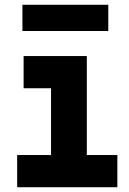

<svg xmlns="http://www.w3.org/2000/svg" viewBox="-20 -785 540 805"><path d="M434 -655V-765H74V-655ZM472 0V-135H344V-550H79V-415H194V-135H52V0Z"/></svg>

Font: Tekne LDO ExtraBold
Style: Regular
Weight: 800
Monospace: yes
Designer: Alessio Laiso, Mario Rullo, Paolo Rosset
Foundry: Alessio Laiso
Version: Version 1.000;hotconv 1.0.109;makeotfexe 2.5.65596